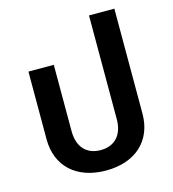

<svg xmlns="http://www.w3.org/2000/svg" viewBox="-111 -832 842 936"><g transform="rotate(-15 310.0 -364.0)"><path d="M310 12C460 12 552 -75 552 -210V-740H424V-217C424 -137 381 -91 310 -91C239 -91 196 -137 196 -217V-552H68V-210C68 -75 160 12 310 12Z"/></g></svg>

Font: IBM Plex Thai SemiBold
Style: Regular
Weight: 600
Designer: Mike Abbink, Paul van der Laan, Pieter van Rosmalen, Ben Mitchell, Mark Frömberg
Foundry: Bold Monday
Version: Version 1.0